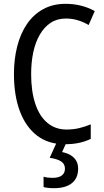

<svg xmlns="http://www.w3.org/2000/svg" viewBox="-20 -745 542 1005"><path d="M325 -648Q279 -648 245 -625.5Q211 -603 188 -563Q165 -523 154 -470.5Q143 -418 143 -357Q143 -268 164.5 -202.5Q186 -137 228 -102Q270 -67 328 -67Q364 -67 395 -74.5Q426 -82 455 -94V-18Q426 -4 393 3Q360 10 318 10Q234 10 175 -34.5Q116 -79 84.5 -161.5Q53 -244 53 -358Q53 -435 70 -502Q87 -569 121 -619Q155 -669 206 -697Q257 -725 323 -725Q365 -725 403.5 -715.5Q442 -706 476 -687L444 -614Q419 -629 389 -638.5Q359 -648 325 -648ZM389 138Q389 187 356.5 213.5Q324 240 262 240Q245 240 231.5 238.5Q218 237 208 234V180Q218 183 230 184.5Q242 186 254 186Q287 186 303.5 173.5Q320 161 320 138Q320 112 298.5 99Q277 86 240 81L277 0H328L305 51Q331 56 350 67.5Q369 79 379 96.5Q389 114 389 138Z"/></svg>

Font: Noto Sans Arabic Condensed
Style: Regular
Weight: 400
Width: 3
Designer: Monotype Design Team, Nadine Chahine, Nizar Qandah and Khaled Hosny
Foundry: Monotype Imaging Inc.
Version: Version 2.012